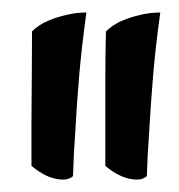

<svg xmlns="http://www.w3.org/2000/svg" viewBox="-20 -685 286 307"><path d="M148.4 -488.3Q148.4 -519.5 148.4 -557.6Q148.4 -595.7 149.4 -634.8Q160.2 -645.5 175.3 -651.9Q190.4 -658.2 204.1 -661.1Q219.7 -665 236.3 -665Q228.5 -609.4 224.6 -561.5Q220.7 -513.7 218.8 -478.5Q215.8 -437.5 214.8 -403.3Q209 -398.4 201.2 -397.9Q193.4 -397.5 184.1 -399.9Q174.8 -402.3 165.5 -407.7Q156.2 -413.1 148.4 -419.9ZM30.3 -488.3Q30.3 -519.5 30.8 -557.6Q31.2 -595.7 31.2 -634.8Q42 -645.5 57.1 -651.9Q72.3 -658.2 85.9 -661.1Q101.6 -665 118.2 -665Q110.4 -609.4 106.4 -561.5Q102.5 -513.7 100.6 -478.5Q97.7 -437.5 96.7 -403.3Q90.8 -398.4 83 -397.9Q75.2 -397.5 65.9 -399.9Q56.6 -402.3 47.4 -407.7Q38.1 -413.1 30.3 -419.9Z"/></svg>

Font: BKP Parklife Text
Style: Regular
Weight: 400
Designer: Font Diner, Inc.; LA MECHKY PLUS GmbH
Foundry: Font Diner, Inc.; LA MECHKY PLUS GmbH
Version: Version 1.007